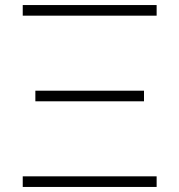

<svg xmlns="http://www.w3.org/2000/svg" viewBox="-20 -740 710 760"><path d="M600 -678H70V-720H600ZM600 0H70V-42H600ZM550 -339H120V-381H550Z"/></svg>

Font: Manrope Variable Light
Style: Regular
Weight: 200
Designer: Mikhail Sharanda
Foundry: Mikhail Sharanda
Version: Version 4.505